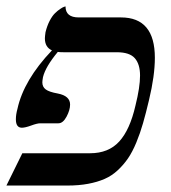

<svg xmlns="http://www.w3.org/2000/svg" viewBox="-37 -575 531 595"><path d="M382.8 -248Q397 -304.7 397 -340.8Q397 -376 380.9 -394.5Q364.7 -413.1 325.2 -413.1H160.2Q147.9 -413.1 142.1 -414.1Q104 -368.2 96.2 -335.9Q94.2 -324.2 94.2 -319.8Q94.2 -305.7 104.7 -297.9Q115.2 -290 142.1 -285.2Q180.2 -277.8 180.2 -251Q180.2 -233.9 169.2 -213.4Q158.2 -192.9 144 -192.9H87.9Q78.1 -192.9 59.6 -186Q41 -179.2 30.8 -179.2Q12.2 -179.2 12.2 -205.1Q12.2 -220.2 17.1 -237.8Q36.6 -327.1 124 -418.9Q102.1 -428.7 102.1 -456.1Q102.1 -461.4 104 -475.1Q108.9 -495.1 116.9 -510.5Q125 -525.9 133.3 -533.9Q141.6 -542 149.2 -547.1Q156.7 -552.2 161.1 -553.7L166 -555.2Q166 -521 207 -521H337.9Q442.9 -521 442.9 -396Q442.9 -340.3 424.8 -265.1Q415 -223.6 406.2 -193.1Q397.5 -162.6 385.5 -133.5Q373.5 -104.5 359.9 -84.5Q346.2 -64.5 327.9 -47.4Q309.6 -30.3 287.1 -20.5Q264.6 -10.7 236.1 -5.4Q207.5 0 171.9 0H-17.1L32.2 -100.1H242.2Q299.3 -100.1 332.5 -136.5Q365.7 -172.9 382.8 -248Z"/></svg>

Font: Common Serif
Style: Bold Italic
Weight: 700
Italic angle: -12°
Designer: Philipp H. Poll, Khaled Hosny
Foundry: Stefan Peev, Context Ltd.
Version: Version 1.026